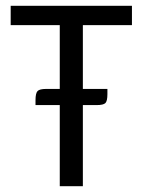

<svg xmlns="http://www.w3.org/2000/svg" viewBox="-20 -645 494 665"><path d="M267 -558V-337H352V-319Q352 -295 345 -288Q338 -281 314 -281H267V0H187V-281H103V-298Q103 -322 110 -329.5Q117 -337 140 -337H187V-558H17V-625H437V-558Z"/></svg>

Font: Changa Light
Style: Regular
Weight: 300
Designer: Eduardo Rodriguez Tunni
Foundry: Eduardo Rodriguez Tunni
Version: Version 2.002; ttfautohint (v1.5) -l 8 -r 50 -G 110 -x 14 -H